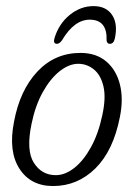

<svg xmlns="http://www.w3.org/2000/svg" viewBox="-20 -616 448 644"><path d="M250 -438.5Q302.5 -438.5 336.2 -410Q370 -381.5 382.2 -332.8Q394.5 -284 382 -223Q360 -110.5 300 -51.2Q240 8 158 8Q82.5 8 45 -50.5Q7.5 -109 27 -207.5Q46.5 -313 105.2 -375.8Q164 -438.5 250 -438.5ZM167 -28.5Q198.5 -28.5 229.5 -53Q260.5 -77.5 285.2 -122.5Q310 -167.5 323 -229Q336 -288 327 -326.2Q318 -364.5 294.8 -383.2Q271.5 -402 242.5 -402Q211.5 -402 180 -377Q148.5 -352 123.5 -307Q98.5 -262 86 -201.5Q67 -111.5 93.5 -70Q120 -28.5 167 -28.5ZM281 -550Q229 -550 188 -481Q179.5 -469 171 -469Q157 -469 163 -489Q178 -537 214.2 -566.2Q250.5 -595.5 293.5 -595.5Q336.5 -595.5 356.2 -565.5Q376 -535.5 365 -486Q361 -469 348.5 -469Q338.5 -469 337.5 -481Q340 -550 281 -550Z"/></svg>

Font: Fraunces 144pt SuperSoft Light
Style: Italic
Weight: 300
Italic angle: -16°
Version: Version 1.000;[b76b70a41]